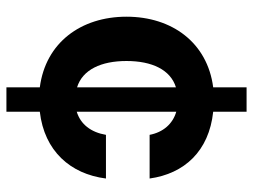

<svg xmlns="http://www.w3.org/2000/svg" viewBox="-115 -559 788 598"><g transform="rotate(90 279.0 -260.0)"><path d="M252 114H328V10C450 -4 522 -85 536 -196H400C392 -149 367 -117 328 -105V-415C366 -404 392 -374 400 -332H536C521 -440 451 -517 328 -530V-634H252V-530C113 -512 32 -402 32 -260C32 -118 113 -8 252 10ZM170 -260C170 -339 197 -397 252 -414V-106C197 -123 170 -181 170 -260Z"/></g></svg>

Font: Aspekta 650
Style: Regular
Weight: 650
Designer: Ivo Dolenc
Version: Version 2.000